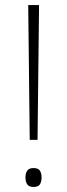

<svg xmlns="http://www.w3.org/2000/svg" viewBox="-20 -734 267 762"><path d="M129 -179H98L92 -714H135ZM81 -30Q81 -46 88 -56.5Q95 -67 113 -67Q132 -67 138.5 -56.5Q145 -46 145 -30Q145 -13 138.5 -2.5Q132 8 113 8Q95 8 88 -2.5Q81 -13 81 -30Z"/></svg>

Font: Noto Sans Sinhala Condensed ExtraLight
Style: Regular
Weight: 200
Width: 3
Designer: Jelle Bosma - Monotype Design Team
Foundry: Monotype Imaging Inc.
Version: Version 2.006; ttfautohint (v1.8.4.7-5d5b)